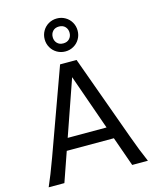

<svg xmlns="http://www.w3.org/2000/svg" viewBox="-141 -1087 963 1182"><g transform="rotate(-15 340.5 -495.5)"><path d="M87.9 -173.3 283.2 -712.9H388.2L583.5 -173.3Q618.2 -76.7 651.9 0H551.8L485.4 -188H185.1L119.6 0H19.5Q48.8 -65.9 87.9 -173.3ZM334.5 -617.7 211.4 -263.7H459ZM336.4 -939.9Q311.5 -939.9 297.1 -924.6Q282.7 -909.2 282.7 -886.2Q282.7 -863.3 297.1 -847.9Q311.5 -832.5 336.4 -832.5Q361.3 -832.5 375.7 -847.9Q390.1 -863.3 390.1 -886.2Q390.1 -909.2 375.7 -924.6Q361.3 -939.9 336.4 -939.9ZM336.4 -991.2Q365.2 -991.2 389.4 -977.3Q413.6 -963.4 427.5 -939.2Q441.4 -915 441.4 -886.2Q441.4 -857.4 427.5 -833.3Q413.6 -809.1 389.4 -795.2Q365.2 -781.2 336.4 -781.2Q307.6 -781.2 283.4 -795.2Q259.3 -809.1 245.4 -833.3Q231.4 -857.4 231.4 -886.2Q231.4 -915 245.4 -939.2Q259.3 -963.4 283.4 -977.3Q307.6 -991.2 336.4 -991.2Z"/></g></svg>

Font: Lesson One
Style: Regular
Weight: 400
Designer: But Ko, Victor Gaultney, Annie Olsen, Julie Remington, Don Collingsworth, Eric Hays, Becca Hirsbrunner
Version: Version 1.100